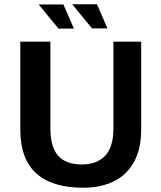

<svg xmlns="http://www.w3.org/2000/svg" viewBox="-20 -862 756 899"><path d="M369 17Q224 17 149.5 -50.5Q75 -118 75 -256V-667H216V-260Q216 -174 252 -133Q288 -92 363 -92Q434 -92 472.5 -133Q511 -174 511 -260V-667H641V-256Q641 -164 607 -103Q573 -42 512 -12.5Q451 17 369 17ZM254 -728 161 -841H277L326 -728ZM411 -729 318 -842H434L483 -729Z"/></svg>

Font: Maven Pro SemiBold
Style: Regular
Weight: 600
Designer: Joe Prince
Foundry: Joe Prince
Version: Version 2.103